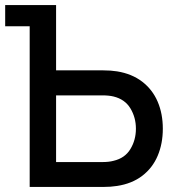

<svg xmlns="http://www.w3.org/2000/svg" viewBox="-24 -740 688 760"><path d="M93.5 0V-636H-3.5V-720H198V-461.5H384.5Q415 -461.5 439.5 -457.5Q498 -448 538.8 -416.8Q579.5 -385.5 600 -337.8Q620.5 -290 620.5 -230.5Q620.5 -171.5 600.2 -123.5Q580 -75.5 539.2 -44.2Q498.5 -13 439.5 -4Q415 0 384.5 0ZM380.5 -98.5Q407.5 -98.5 425.5 -103.5Q470.5 -114 492.2 -150Q514 -186 514 -230.5Q514 -275 492.2 -311Q470.5 -347 425.5 -358Q407 -362.5 380.5 -362.5H198V-98.5Z"/></svg>

Font: Hauora SemiBold
Style: Regular
Weight: 600
Designer: Wayne Shih
Foundry: WCYS
Version: Version 1.001